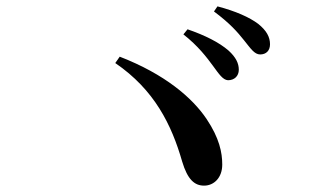

<svg xmlns="http://www.w3.org/2000/svg" viewBox="-20 -738 1040 603"><path d="M649 -531C668 -505 680 -487 696 -486C716 -486 730 -499 730 -519C730 -539 721 -558 698 -579C668 -605 624 -627 569 -646L556 -630C603 -593 629 -558 649 -531ZM746 -612C767 -586 779 -567 797 -567C816 -567 828 -579 828 -599C828 -622 817 -642 791 -663C763 -684 720 -703 663 -718L652 -702C703 -664 726 -637 746 -612ZM356 -560 342 -540C465 -456 519 -346 552 -231C569 -174 591 -155 621 -155C652 -155 678 -180 678 -221C678 -259 669 -304 629 -364C584 -431 498 -505 356 -560Z"/></svg>

Font: Noto Serif CJK HK SemiBold
Style: Regular
Weight: 600
Designer: Ryoko NISHIZUKA 西塚涼子 (kana & ideographs); Frank Grießhammer (Latin, Greek & Cyrillic); Wenlong ZHANG 张文龙 (bopomofo); San
Foundry: Adobe
Version: Version 2.001;hotconv 1.1.0;makeotfexe 2.6.0